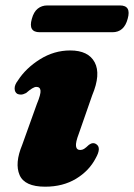

<svg xmlns="http://www.w3.org/2000/svg" viewBox="-20 -673 493 706"><path d="M275 -121.5Q282.5 -121.5 289 -125.5Q295.5 -129.5 307 -140.5Q322 -151.5 334.5 -142.5Q353.5 -129.5 332 -91.5Q308 -45 259.8 -15.8Q211.5 13.5 146 13.5Q70.5 13.5 52 -29.5Q33.5 -72.5 61.5 -140L115.5 -290.5Q130.5 -326.5 129 -340Q127.5 -353.5 113.5 -353.5Q101.5 -353.5 76 -331Q65.5 -325.5 57.5 -325.2Q49.5 -325 43.5 -328Q34 -334 33.8 -347.5Q33.5 -361 45.5 -376.5Q75 -422.5 127 -455Q179 -487.5 238 -487.5Q305 -487.5 328.2 -443.8Q351.5 -400 319 -322.5L270 -182Q257.5 -149.5 259.5 -135.5Q261.5 -121.5 275 -121.5ZM97 -603.5Q104 -629.5 118.8 -641.2Q133.5 -653 154 -653H421Q463.5 -653 449.5 -604Q436.5 -554.5 393.5 -554.5H126Q83 -554.5 97 -603.5Z"/></svg>

Font: Fraunces 9pt S000 Black
Style: Italic
Weight: 900
Italic angle: -16°
Version: Version 1.000; ttfautohint (v1.8.3)